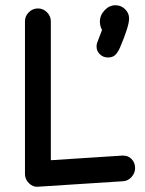

<svg xmlns="http://www.w3.org/2000/svg" viewBox="-20 -707 553 732"><path d="M392.1 -487.8Q373.5 -487.8 360.8 -500Q348.1 -512.2 348.1 -529.8Q348.1 -538.6 351.1 -545.9L369.1 -592.8Q360.8 -607.9 360.8 -624Q360.8 -648.9 378.9 -668Q397 -687 419.9 -687Q441.4 -687 456.8 -672.1Q472.2 -657.2 472.2 -636.2Q472.2 -607.4 438 -526.9Q430.2 -508.3 419.9 -498Q409.7 -487.8 392.1 -487.8ZM124 4.9Q105 6.3 90.1 -8.8Q75.2 -23.9 75.2 -43V-626Q75.2 -645.5 89.8 -660.2Q104.5 -674.8 125 -674.8Q144.5 -674.8 159.2 -660.2Q173.8 -645.5 173.8 -626V-96.2L445.8 -113.8Q466.8 -115.2 481 -101.3Q495.1 -87.4 495.1 -65.9Q495.1 -47.9 481.9 -32.7Q468.8 -17.6 450.2 -16.1Z"/></svg>

Font: Comic Neue
Style: Bold
Weight: 700
Designer: Craig Rozynski
Foundry: Craig Rozynski
Version: Version 2.003;hotconv 1.0.109;makeotfexe 2.5.65596